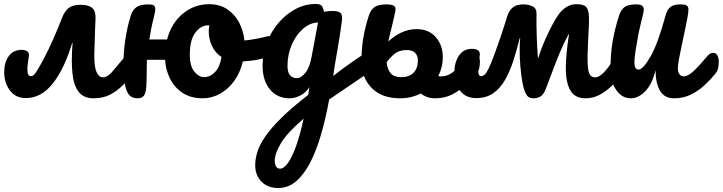

<svg xmlns="http://www.w3.org/2000/svg" viewBox="-20 -488 3625 963"><path d="M638 -223Q652 -223 659 -210.5Q666 -198 666 -178Q666 -164 663 -147.5Q660 -131 647 -116Q624 -89 596.5 -61Q569 -33 533.5 -14Q498 5 449 5Q399 5 374 -28Q349 -61 343 -123Q337 -185 344 -273H342Q303 -143 245 -69.5Q187 4 110 4Q58 4 29.5 -34.5Q1 -73 1 -126Q1 -174 23.5 -206Q46 -238 89 -238Q108 -238 117.5 -230Q127 -222 125 -208Q122 -191 119 -166.5Q116 -142 118.5 -124Q121 -106 135 -106Q141 -106 147.5 -110.5Q154 -115 166 -134Q178 -153 200 -194Q223 -238 247.5 -293Q272 -348 288 -391Q304 -433 325 -448.5Q346 -464 385 -464Q424 -464 442.5 -448Q461 -432 459 -392Q458 -374 457 -343Q456 -312 455 -278Q454 -244 453 -217Q452 -154 464 -127Q476 -100 496 -100Q519 -100 544.5 -130Q570 -160 611 -209Q619 -218 625.5 -220.5Q632 -223 638 -223Z M668 5Q629 5 614 -36.5Q599 -78 599 -163Q599 -223 608 -286Q617 -349 636 -410Q645 -439 665 -452.5Q685 -466 723 -466Q743 -466 751 -461Q759 -456 759 -442Q759 -435 754.5 -414Q750 -393 744 -370Q741 -358 737 -337Q733 -316 729 -290H818Q839 -371 896.5 -419Q954 -467 1029 -467Q1082 -467 1120 -441.5Q1158 -416 1179.5 -374.5Q1201 -333 1206 -285Q1230 -287 1260 -292.5Q1290 -298 1318 -305Q1326 -307 1332 -307Q1346 -307 1352.5 -293Q1359 -279 1359 -261Q1359 -213 1330 -204Q1268 -183 1198 -180Q1185 -124 1155 -82.5Q1125 -41 1084 -18Q1043 5 996 5Q937 5 896 -22Q855 -49 833 -93Q811 -137 808 -188Q781 -188 758.5 -188Q736 -188 717 -188Q716 -168 716 -151Q716 -91 714 -57Q712 -23 702.5 -9Q693 5 668 5ZM1004 -101Q1034 -101 1058.5 -126.5Q1083 -152 1091 -202Q1059 -223 1043 -258Q1027 -293 1027 -329Q1027 -345 1030 -361Q1029 -361 1025 -361Q987 -361 959.5 -324Q932 -287 932 -214Q932 -156 955 -128.5Q978 -101 1004 -101Z M1375 455Q1323 455 1291.5 423Q1260 391 1260 341Q1260 310 1270.5 275Q1281 240 1309.5 198Q1338 156 1390.5 104Q1443 52 1526 -12Q1529 -31 1532 -51Q1514 -23 1486.5 -9Q1459 5 1433 5Q1370 5 1333.5 -40Q1297 -85 1297 -158Q1297 -219 1318.5 -274.5Q1340 -330 1377 -373.5Q1414 -417 1462 -442.5Q1510 -468 1563 -468Q1587 -468 1594 -458.5Q1601 -449 1605 -429Q1616 -431 1627.5 -432Q1639 -433 1649 -433Q1678 -433 1688.5 -422.5Q1699 -412 1694 -377Q1684 -302 1672 -235Q1660 -168 1651 -107Q1684 -133 1721 -159.5Q1758 -186 1799 -213Q1812 -221 1822 -221Q1836 -221 1843 -208Q1850 -195 1850 -177Q1850 -154 1843 -141Q1836 -128 1821 -118Q1772 -85 1723.5 -52Q1675 -19 1631 11Q1614 105 1590.5 186Q1567 267 1536 327Q1505 387 1465.5 421Q1426 455 1375 455ZM1469 -96Q1490 -96 1511.5 -122.5Q1533 -149 1543 -204L1575 -375Q1534 -374 1499 -343Q1464 -312 1443 -263Q1422 -214 1422 -157Q1422 -126 1434.5 -111Q1447 -96 1469 -96ZM1358 319Q1358 334 1364 346Q1370 358 1386 358Q1401 358 1420 335Q1439 312 1460.5 257Q1482 202 1503 107Q1421 177 1389.5 229.5Q1358 282 1358 319Z M2163 5Q2140 5 2122 -1.5Q2104 -8 2091 -19Q2069 -8 2043 -1.5Q2017 5 1987 5Q1894 5 1843.5 -47.5Q1793 -100 1793 -181Q1793 -243 1802 -297Q1811 -351 1830 -410Q1839 -439 1859 -452.5Q1879 -466 1919 -466Q1939 -466 1951.5 -461Q1964 -456 1964 -442Q1964 -435 1959 -413.5Q1954 -392 1949 -370Q1944 -347 1938 -324.5Q1932 -302 1928 -280Q1953 -305 1990.5 -323.5Q2028 -342 2069 -342Q2131 -342 2166 -301.5Q2201 -261 2201 -200Q2201 -151 2178 -106Q2186 -105 2192 -105Q2228 -105 2259 -132Q2290 -159 2332 -209Q2340 -218 2346.5 -220.5Q2353 -223 2359 -223Q2373 -223 2380 -210.5Q2387 -198 2387 -178Q2387 -164 2384 -147.5Q2381 -131 2368 -116Q2345 -89 2315 -61Q2285 -33 2247.5 -14Q2210 5 2163 5ZM2019 -237Q1981 -237 1956 -215.5Q1931 -194 1919 -175Q1923 -140 1939.5 -120.5Q1956 -101 1992 -101Q2032 -101 2053.5 -122.5Q2075 -144 2076 -181Q2077 -207 2063 -222Q2049 -237 2019 -237Z M3093 -223Q3107 -223 3114 -210.5Q3121 -198 3121 -178Q3121 -164 3118 -147Q3115 -130 3102 -115Q3079 -88 3051 -60Q3023 -32 2989.5 -13.5Q2956 5 2917 5Q2862 5 2839.5 -36.5Q2817 -78 2818 -150.5Q2819 -223 2834 -316H2832Q2810 -277 2790 -229.5Q2770 -182 2752.5 -134.5Q2735 -87 2719 -46Q2707 -14 2691.5 -4.5Q2676 5 2657 5Q2633 5 2623.5 -8.5Q2614 -22 2607 -45Q2600 -70 2594.5 -112Q2589 -154 2587 -203Q2585 -252 2589 -297H2587Q2572 -237 2554.5 -183Q2537 -129 2513 -87Q2489 -45 2454 -20.5Q2419 4 2369 4Q2314 4 2286.5 -34.5Q2259 -73 2259 -126Q2259 -174 2281.5 -208.5Q2304 -243 2347 -243Q2392 -243 2386 -208Q2382 -184 2379.5 -160.5Q2377 -137 2379.5 -121.5Q2382 -106 2393 -106Q2401 -106 2409.5 -112.5Q2418 -119 2430 -142.5Q2442 -166 2460 -216Q2476 -259 2493 -309.5Q2510 -360 2524 -406Q2534 -437 2553 -451.5Q2572 -466 2606 -466Q2631 -466 2651.5 -456Q2672 -446 2671 -417Q2670 -368 2672 -307.5Q2674 -247 2678 -198H2680Q2689 -228 2703 -262.5Q2717 -297 2733.5 -330.5Q2750 -364 2765 -389.5Q2780 -415 2790 -426Q2808 -446 2827.5 -456.5Q2847 -467 2872 -467Q2907 -467 2920 -453Q2933 -439 2934 -404Q2935 -381 2933 -348Q2931 -315 2929.5 -278.5Q2928 -242 2927 -208Q2926 -143 2934.5 -121.5Q2943 -100 2965 -100Q3005 -100 3066 -205Q3072 -215 3079.5 -219Q3087 -223 3093 -223Z M3144 5Q3099 5 3070.5 -37Q3042 -79 3042 -140Q3042 -217 3052.5 -279Q3063 -341 3085 -410Q3094 -438 3111.5 -452Q3129 -466 3170 -466Q3193 -466 3201 -459Q3209 -452 3209 -438Q3209 -431 3204 -411Q3199 -391 3193 -366Q3187 -341 3182 -317Q3174 -274 3168 -235.5Q3162 -197 3162 -177Q3162 -155 3167.5 -147Q3173 -139 3183 -139Q3205 -139 3242.5 -204Q3280 -269 3318 -410Q3326 -439 3342 -452.5Q3358 -466 3392 -466Q3415 -466 3424 -460.5Q3433 -455 3433 -440Q3433 -426 3427.5 -397Q3422 -368 3414.5 -332Q3407 -296 3399 -259Q3391 -222 3385.5 -192Q3380 -162 3380 -145Q3380 -125 3388.5 -115Q3397 -105 3409 -105Q3431 -105 3459.5 -132Q3488 -159 3530 -209Q3538 -218 3544.5 -220.5Q3551 -223 3557 -223Q3571 -223 3578 -210.5Q3585 -198 3585 -178Q3585 -164 3582 -147.5Q3579 -131 3566 -116Q3544 -89 3514 -61Q3484 -33 3446 -14Q3408 5 3361 5Q3312 5 3290 -33.5Q3268 -72 3268 -136Q3251 -66 3216.5 -30.5Q3182 5 3144 5Z"/></svg>

Font: Pacifico
Style: Regular
Weight: 400
Designer: Vernon Adams
Foundry: Vernon Adams
Version: Version 3.010; ttfautohint (v1.8.4.7-5d5b)